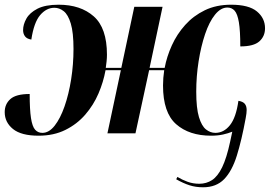

<svg xmlns="http://www.w3.org/2000/svg" viewBox="-22 -566 1146 815"><path d="M840 229Q809 229 782.5 220.5Q756 212 726 195L731 185Q751 197 774 205.5Q797 214 824 214Q854 214 878 198.5Q902 183 921 144Q940 105 955 35L964 -7Q947 0 924.5 5Q902 10 874 10Q781 10 725.5 -39Q670 -88 670 -203Q670 -235 675 -268H611L553 0H434L491 -268H426Q417 -218 396 -169Q375 -120 340 -79.5Q305 -39 255.5 -14.5Q206 10 142 10Q68 10 33 -18.5Q-2 -47 -2 -90Q-2 -124 22 -145.5Q46 -167 104 -167Q104 -101 109.5 -65Q115 -29 127 -15.5Q139 -2 158 -2Q186 -2 210 -32.5Q234 -63 252 -114.5Q270 -166 280 -229.5Q290 -293 290 -358Q290 -428 278.5 -466Q267 -504 248.5 -518.5Q230 -533 209 -533Q175 -533 148.5 -502Q122 -471 111 -398Q92 -401 84 -412Q76 -423 76 -438Q76 -462 90 -487Q104 -512 137 -529Q170 -546 227 -546Q320 -546 376 -496.5Q432 -447 432 -334Q432 -320 430.5 -306Q429 -292 427 -278H493L548 -537H668L613 -278H677Q686 -326 707.5 -373.5Q729 -421 764 -460Q799 -499 847.5 -522.5Q896 -546 959 -546Q1034 -546 1068.5 -517.5Q1103 -489 1103 -446Q1103 -412 1079 -390.5Q1055 -369 998 -369Q998 -436 992 -471.5Q986 -507 974 -520.5Q962 -534 943 -534Q915 -534 890.5 -503.5Q866 -473 848.5 -421Q831 -369 821 -305.5Q811 -242 811 -177Q811 -107 822.5 -69Q834 -31 852.5 -16.5Q871 -2 892 -2Q928 -2 954 -34.5Q980 -67 990 -138Q1009 -135 1017 -125.5Q1025 -116 1025 -99Q1025 -93 1024 -84Q1023 -75 1021 -65Q1004 28 983.5 94Q963 160 929.5 194.5Q896 229 840 229Z"/></svg>

Font: Noto Serif Display SemiCondensed
Style: Bold Italic
Weight: 700
Width: 4
Italic angle: -12°
Designer: Monotype Design Team
Foundry: Monotype Imaging Inc.
Version: Version 2.009